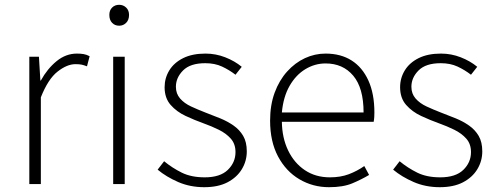

<svg xmlns="http://www.w3.org/2000/svg" viewBox="-20 -766 2067 799"><path d="M102 0V-530H142L148 -431H150Q177 -480 215.5 -511.5Q254 -543 300 -543Q315 -543 327.5 -541Q340 -539 353 -532L342 -490Q329 -495 319.5 -497Q310 -499 294 -499Q259 -499 219.5 -468Q180 -437 150 -361V0Z M451 0V-530H499V0ZM476 -659Q458 -659 446.5 -671Q435 -683 435 -704Q435 -723 446.5 -734.5Q458 -746 476 -746Q493 -746 505 -734.5Q517 -723 517 -704Q517 -683 505 -671Q493 -659 476 -659Z M830 13Q771 13 721.5 -8.5Q672 -30 636 -60L663 -95Q697 -67 736.5 -47.5Q776 -28 832 -28Q896 -28 928 -59Q960 -90 960 -133Q960 -167 940.5 -189Q921 -211 890.5 -226Q860 -241 829 -252Q790 -266 752.5 -283.5Q715 -301 690 -329.5Q665 -358 665 -403Q665 -441 684.5 -473Q704 -505 742 -524Q780 -543 835 -543Q878 -543 917.5 -527.5Q957 -512 986 -488L960 -455Q934 -475 904 -489Q874 -503 834 -503Q772 -503 742 -473Q712 -443 712 -405Q712 -376 729.5 -356Q747 -336 775 -323Q803 -310 834 -298Q866 -286 896.5 -273.5Q927 -261 952 -243.5Q977 -226 992 -200.5Q1007 -175 1007 -136Q1007 -96 986.5 -62Q966 -28 927 -7.5Q888 13 830 13Z M1349 13Q1282 13 1226 -20Q1170 -53 1137 -115Q1104 -177 1104 -264Q1104 -329 1123 -380.5Q1142 -432 1175 -468.5Q1208 -505 1249 -524Q1290 -543 1335 -543Q1398 -543 1443 -514.5Q1488 -486 1513 -431Q1538 -376 1538 -298Q1538 -289 1537.5 -279.5Q1537 -270 1535 -259H1153Q1154 -192 1179 -140Q1204 -88 1248.5 -58Q1293 -28 1353 -28Q1397 -28 1431.5 -41Q1466 -54 1496 -75L1516 -38Q1484 -19 1446 -3Q1408 13 1349 13ZM1153 -298H1493Q1493 -400 1450 -451Q1407 -502 1335 -502Q1290 -502 1250.5 -478Q1211 -454 1185 -408.5Q1159 -363 1153 -298Z M1810 13Q1751 13 1701.5 -8.5Q1652 -30 1616 -60L1643 -95Q1677 -67 1716.5 -47.5Q1756 -28 1812 -28Q1876 -28 1908 -59Q1940 -90 1940 -133Q1940 -167 1920.5 -189Q1901 -211 1870.5 -226Q1840 -241 1809 -252Q1770 -266 1732.5 -283.5Q1695 -301 1670 -329.5Q1645 -358 1645 -403Q1645 -441 1664.5 -473Q1684 -505 1722 -524Q1760 -543 1815 -543Q1858 -543 1897.5 -527.5Q1937 -512 1966 -488L1940 -455Q1914 -475 1884 -489Q1854 -503 1814 -503Q1752 -503 1722 -473Q1692 -443 1692 -405Q1692 -376 1709.5 -356Q1727 -336 1755 -323Q1783 -310 1814 -298Q1846 -286 1876.5 -273.5Q1907 -261 1932 -243.5Q1957 -226 1972 -200.5Q1987 -175 1987 -136Q1987 -96 1966.5 -62Q1946 -28 1907 -7.5Q1868 13 1810 13Z"/></svg>

Font: Noto Sans SC ExtraLight
Style: Regular
Weight: 250
Designer: Ryoko NISHIZUKA 西塚涼子 (kana, bopomofo & ideographs); Paul D. Hunt (Latin, Greek & Cyrillic); Sandoll Communications 산돌커뮤니
Foundry: Adobe
Version: Version 2.004-H2;hotconv 1.0.118;makeotfexe 2.5.65603